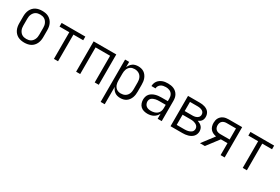

<svg xmlns="http://www.w3.org/2000/svg" viewBox="79 -1619 4241 2906"><g transform="rotate(30 2200.0 -166.0)"><path d="M275 12Q246 12 217.5 6.5Q189 1 164 -12Q139 -25 119 -46.5Q99 -68 87 -94Q75 -120 70 -148Q65 -176 65 -205V-325Q65 -354 70 -382Q75 -410 87 -436Q99 -462 119 -483.5Q139 -505 164 -518Q189 -531 217.5 -536.5Q246 -542 275 -542Q304 -542 332.5 -537Q361 -532 386 -518.5Q411 -505 431 -483.5Q451 -462 463 -436Q475 -410 480 -382Q485 -354 485 -325V-205Q485 -176 480 -148Q475 -120 463 -94Q451 -68 431 -46.5Q411 -25 386 -12Q361 1 332.5 6.5Q304 12 275 12ZM275 -52Q295 -52 314 -56Q333 -60 350 -70Q367 -80 379.5 -95.5Q392 -111 400 -129Q408 -147 411 -166Q414 -185 414 -205V-325Q414 -345 411 -364Q408 -383 400 -401Q392 -419 379.5 -434.5Q367 -450 350 -460Q333 -470 314 -474Q295 -478 275 -478Q255 -478 236 -474Q217 -470 200 -460Q183 -450 170.5 -434.5Q158 -419 150 -401Q142 -383 139 -364Q136 -345 136 -325V-205Q136 -185 139 -166Q142 -147 150 -129Q158 -111 170.5 -95.5Q183 -80 200 -70Q217 -60 236 -56Q255 -52 275 -52Z M789 0V-466H618V-530H1032V-466H861V0Z M1177 0V-530H1573V0H1502V-466H1248V0Z M1727 210V-530H1798V-436Q1807 -460 1822 -480.5Q1837 -501 1857.5 -515.5Q1878 -530 1903 -536Q1928 -542 1953 -542Q1980 -542 2006.5 -535.5Q2033 -529 2055 -514Q2077 -499 2093 -477Q2109 -455 2118.5 -430Q2128 -405 2131.5 -378.5Q2135 -352 2135 -325V-205Q2135 -178 2131.5 -151.5Q2128 -125 2118.5 -100Q2109 -75 2093 -53Q2077 -31 2055 -16Q2033 -1 2006.5 5.5Q1980 12 1953 12Q1928 12 1903 6Q1878 0 1857.5 -14.5Q1837 -29 1822 -49.5Q1807 -70 1798 -94V210ZM1926 -52Q1946 -52 1965 -56.5Q1984 -61 2001 -71Q2018 -81 2030.5 -96Q2043 -111 2050.5 -129Q2058 -147 2061 -166.5Q2064 -186 2064 -205V-325Q2064 -344 2061 -363.5Q2058 -383 2050.5 -401Q2043 -419 2030.5 -434Q2018 -449 2001 -459Q1984 -469 1965 -473.5Q1946 -478 1926 -478Q1907 -478 1888.5 -473.5Q1870 -469 1854.5 -458.5Q1839 -448 1827.5 -432.5Q1816 -417 1809.5 -399.5Q1803 -382 1800.5 -363Q1798 -344 1798 -325V-205Q1798 -186 1800.5 -167Q1803 -148 1809.5 -130.5Q1816 -113 1827.5 -97.5Q1839 -82 1854.5 -71.5Q1870 -61 1888.5 -56.5Q1907 -52 1926 -52Z M2428 12Q2396 12 2364.5 3.5Q2333 -5 2309.5 -27Q2286 -49 2275.5 -80Q2265 -111 2265 -143Q2265 -169 2273 -195.5Q2281 -222 2298.5 -242Q2316 -262 2339.5 -275Q2363 -288 2389 -295.5Q2415 -303 2441.5 -305.5Q2468 -308 2495 -308H2602V-355Q2602 -372 2598.5 -388.5Q2595 -405 2587 -420Q2579 -435 2566.5 -446.5Q2554 -458 2538.5 -465Q2523 -472 2506 -475Q2489 -478 2472 -478Q2450 -478 2427.5 -473.5Q2405 -469 2386.5 -457Q2368 -445 2356 -425Q2344 -405 2344 -382H2273Q2273 -406 2280.5 -429.5Q2288 -453 2302 -472Q2316 -491 2336 -505Q2356 -519 2378.5 -527.5Q2401 -536 2424.5 -539Q2448 -542 2472 -542Q2498 -542 2524 -538Q2550 -534 2574 -523.5Q2598 -513 2617.5 -495.5Q2637 -478 2650 -455Q2663 -432 2668 -406.5Q2673 -381 2673 -355V0H2602V-89Q2591 -65 2572.5 -45Q2554 -25 2530.5 -12Q2507 1 2480.5 6.5Q2454 12 2428 12ZM2454 -52Q2482 -52 2510 -59.5Q2538 -67 2559.5 -84.5Q2581 -102 2591.5 -129Q2602 -156 2602 -184V-244H2495Q2478 -244 2460.5 -243Q2443 -242 2426 -238Q2409 -234 2393 -227.5Q2377 -221 2363.5 -210.5Q2350 -200 2343 -183.5Q2336 -167 2336 -150Q2336 -128 2345.5 -107.5Q2355 -87 2372 -74Q2389 -61 2410.5 -56.5Q2432 -52 2454 -52Z M2827 0V-530H3032Q3054 -530 3076 -527.5Q3098 -525 3119.5 -518Q3141 -511 3160 -499.5Q3179 -488 3192.5 -470.5Q3206 -453 3212.5 -431.5Q3219 -410 3219 -388Q3219 -370 3214.5 -352Q3210 -334 3199.5 -319.5Q3189 -305 3174 -294.5Q3159 -284 3143 -277Q3164 -270 3183.5 -259Q3203 -248 3218 -232Q3233 -216 3240 -194.5Q3247 -173 3247 -151Q3247 -127 3238.5 -103Q3230 -79 3213.5 -61Q3197 -43 3175.5 -31Q3154 -19 3130 -12Q3106 -5 3081.5 -2.5Q3057 0 3032 0ZM2898 -306H3032Q3046 -306 3059 -307.5Q3072 -309 3084.5 -312.5Q3097 -316 3109 -322.5Q3121 -329 3130 -338.5Q3139 -348 3143.5 -360.5Q3148 -373 3148 -386Q3148 -400 3143.5 -412.5Q3139 -425 3130 -434.5Q3121 -444 3109 -450Q3097 -456 3084.5 -459.5Q3072 -463 3058.5 -464.5Q3045 -466 3032 -466H2898ZM2898 -64H3032Q3048 -64 3063.5 -65.5Q3079 -67 3094.5 -70.5Q3110 -74 3124.5 -80.5Q3139 -87 3151 -97Q3163 -107 3169.5 -122Q3176 -137 3176 -153Q3176 -169 3169.5 -183.5Q3163 -198 3151 -208.5Q3139 -219 3124.5 -225.5Q3110 -232 3095 -236Q3080 -240 3064 -241Q3048 -242 3032 -242H2898Z M3427 0H3341L3501 -211Q3473 -215 3446 -227.5Q3419 -240 3400 -262Q3381 -284 3373 -312.5Q3365 -341 3365 -370Q3365 -392 3369.5 -414Q3374 -436 3385 -455.5Q3396 -475 3413 -490Q3430 -505 3450.5 -514Q3471 -523 3493 -526.5Q3515 -530 3538 -530H3773V0H3702V-209H3586ZM3538 -273H3702V-466H3538Q3518 -466 3498.5 -460.5Q3479 -455 3464 -441.5Q3449 -428 3442.5 -409Q3436 -390 3436 -370Q3436 -350 3442.5 -330.5Q3449 -311 3464 -297.5Q3479 -284 3498.5 -278.5Q3518 -273 3538 -273Z M4089 0V-466H3918V-530H4332V-466H4161V0Z"/></g></svg>

Font: Lode
Style: Regular
Weight: 400
Monospace: yes
Designer: Belleve Invis
Foundry: Belleve Invis
Version: Version 29.2.0; ttfautohint (v1.8.3)